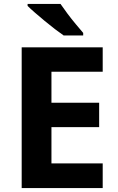

<svg xmlns="http://www.w3.org/2000/svg" viewBox="-20 -954 600 974"><path d="M501 0H90V-714H501V-590H241V-433H483V-309H241V-125H501ZM287 -934Q302 -912 322.5 -884.5Q343 -857 364.5 -831.5Q386 -806 402 -787V-774H303Q284 -787 258.5 -806.5Q233 -826 206.5 -848Q180 -870 157 -890Q134 -910 120 -924V-934Z"/></svg>

Font: Noto Sans Thaana
Style: Regular
Weight: 400
Designer: Monotype Design Team
Foundry: Monotype Imaging Inc.
Version: Version 2.001